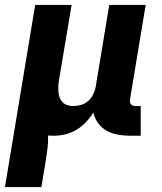

<svg xmlns="http://www.w3.org/2000/svg" viewBox="-35 -540 655 775"><path d="M-15 215 107 -520H254L203 -216Q201 -204 200.5 -192Q200 -180 201 -168Q202 -156 206 -145.5Q210 -135 218 -127Q226 -119 237 -115.5Q248 -112 260 -112Q276 -112 292 -116.5Q308 -121 320.5 -132Q333 -143 340.5 -158Q348 -173 351 -188L406 -520H553L490 -140Q489 -134 489.5 -128.5Q490 -123 493.5 -119Q497 -115 502 -113.5Q507 -112 513 -112H533V8H493Q468 8 443 4Q418 0 397 -11.5Q376 -23 361.5 -42.5Q347 -62 342 -86Q329 -65 311.5 -46.5Q294 -28 272.5 -15.5Q251 -3 227.5 2.5Q204 8 181 8Q175 8 170 7.5Q165 7 159 7Q160 32 157 57Q154 82 150 107L132 215Z"/></svg>

Font: Iosevka SS04 Heavy Extended
Style: Italic
Weight: 900
Width: 7
Italic angle: -9°
Monospace: yes
Designer: Belleve Invis
Foundry: Belleve Invis
Version: Version 19.0.0; ttfautohint (v1.8.4)